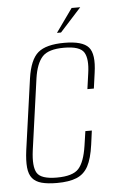

<svg xmlns="http://www.w3.org/2000/svg" viewBox="-49 -666 432 710"><g transform="rotate(-5 167.0 -311.0)"><path d="M134 9Q100 9 77.5 3Q55 -3 43 -17.5Q31 -32 28.5 -57.5Q26 -83 31 -121L68 -385Q78 -454 108 -479.5Q138 -505 206 -505Q273 -505 295.5 -479.5Q318 -454 308 -385L300 -327H276L284 -384Q292 -438 277 -462.5Q262 -487 203 -487Q145 -487 122.5 -462.5Q100 -438 92 -384L55 -119Q47 -59 62 -35Q77 -11 135 -11Q194 -11 216 -35Q238 -59 247 -119L255 -173H279L272 -121Q265 -70 250 -42Q235 -14 207 -2.5Q179 9 134 9ZM182 -544 244 -631H276L197 -544Z"/></g></svg>

Font: Alumni Sans Thin
Style: Italic
Weight: 100
Italic angle: -8°
Designer: Robert E. Leuschke
Foundry: Robert E. Leuschke
Version: Version 1.016